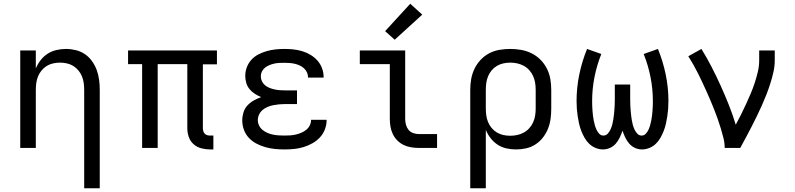

<svg xmlns="http://www.w3.org/2000/svg" viewBox="-20 -789 4240 1024"><path d="M429 215V-310Q429 -328 426.5 -346.5Q424 -365 417 -382Q410 -399 398 -413.5Q386 -428 370.5 -437.5Q355 -447 336.5 -451Q318 -455 300 -455Q282 -455 263.5 -451Q245 -447 229.5 -437.5Q214 -428 202 -413.5Q190 -399 183 -382Q176 -365 173.5 -346.5Q171 -328 171 -310V0H88V-520H171V-424Q181 -448 197 -468.5Q213 -489 234 -502.5Q255 -516 280.5 -522Q306 -528 332 -528Q358 -528 384.5 -521.5Q411 -515 433 -500Q455 -485 471 -462.5Q487 -440 496 -415Q505 -390 508.5 -363.5Q512 -337 512 -310V215Z M1101 8Q1077 8 1054 2Q1031 -4 1013 -19.5Q995 -35 987 -58Q979 -81 979 -104V-447H821V0H738V-447H663V-520H1137V-446H1062V-104Q1062 -97 1064.5 -89Q1067 -81 1072.5 -75.5Q1078 -70 1085.5 -68Q1093 -66 1101 -66H1118V8Z M1497 8Q1472 8 1446.5 5.5Q1421 3 1396 -4Q1371 -11 1348 -23Q1325 -35 1307.5 -53.5Q1290 -72 1281 -96.5Q1272 -121 1272 -147Q1272 -168 1278.5 -189.5Q1285 -211 1300 -227Q1315 -243 1334 -253.5Q1353 -264 1373 -271Q1356 -278 1339.5 -288.5Q1323 -299 1311 -313.5Q1299 -328 1293.5 -346.5Q1288 -365 1288 -384Q1288 -408 1296.5 -430.5Q1305 -453 1321 -470.5Q1337 -488 1358.5 -499Q1380 -510 1403 -516.5Q1426 -523 1449.5 -525.5Q1473 -528 1497 -528Q1521 -528 1545 -525.5Q1569 -523 1592 -516Q1615 -509 1636 -496.5Q1657 -484 1673 -466Q1689 -448 1697.5 -425Q1706 -402 1706 -378Q1706 -377 1706 -376.5Q1706 -376 1706 -375H1623Q1623 -375 1623 -375.5Q1623 -376 1623 -376Q1623 -390 1617 -403Q1611 -416 1601 -425Q1591 -434 1578 -440Q1565 -446 1551.5 -449Q1538 -452 1524.5 -453Q1511 -454 1497 -454Q1484 -454 1470.5 -453.5Q1457 -453 1443.5 -450Q1430 -447 1417.5 -442Q1405 -437 1394 -428.5Q1383 -420 1377 -408Q1371 -396 1371 -382Q1371 -368 1377 -355.5Q1383 -343 1394 -334Q1405 -325 1418 -320Q1431 -315 1444.5 -312Q1458 -309 1472 -308Q1486 -307 1500 -307H1564V-234H1500Q1484 -234 1468.5 -232.5Q1453 -231 1437.5 -228Q1422 -225 1407.5 -219Q1393 -213 1381 -203Q1369 -193 1362 -178.5Q1355 -164 1355 -148Q1355 -148 1355 -148Q1355 -148 1355 -148Q1355 -133 1362 -119Q1369 -105 1381 -95.5Q1393 -86 1407 -80Q1421 -74 1436 -71Q1451 -68 1466.5 -67Q1482 -66 1497 -66Q1513 -66 1528 -67Q1543 -68 1558 -71.5Q1573 -75 1587 -81Q1601 -87 1613 -96.5Q1625 -106 1632 -120Q1639 -134 1639 -150Q1639 -150 1639 -150Q1639 -150 1639 -150H1722Q1722 -149 1722 -149Q1722 -149 1722 -148Q1722 -123 1712.5 -98.5Q1703 -74 1685.5 -55.5Q1668 -37 1645.5 -24.5Q1623 -12 1598.5 -4.5Q1574 3 1548.5 5.5Q1523 8 1497 8Z M2213 0Q2193 0 2172 -3.5Q2151 -7 2132.5 -16Q2114 -25 2099 -40Q2084 -55 2075 -74Q2066 -93 2062.5 -113.5Q2059 -134 2059 -155V-447H1899V-520H2141V-155Q2141 -139 2145 -124Q2149 -109 2158.5 -97Q2168 -85 2183 -79.5Q2198 -74 2213 -74H2311V0ZM2085 -577 2034 -623 2168 -769 2232 -711Z M2488 215V-310Q2488 -339 2493 -367.5Q2498 -396 2510.5 -422Q2523 -448 2543 -469.5Q2563 -491 2588.5 -504.5Q2614 -518 2643 -523Q2672 -528 2701 -528Q2730 -528 2759 -523Q2788 -518 2814.5 -505Q2841 -492 2862 -471Q2883 -450 2896.5 -423.5Q2910 -397 2915 -368Q2920 -339 2920 -310V-210Q2920 -183 2916.5 -156Q2913 -129 2903 -103.5Q2893 -78 2876 -56Q2859 -34 2836 -19Q2813 -4 2786.5 2Q2760 8 2732 8Q2707 8 2681.5 2.5Q2656 -3 2634.5 -17Q2613 -31 2597 -51.5Q2581 -72 2571 -96V215ZM2701 -65Q2720 -65 2738.5 -69Q2757 -73 2773.5 -82Q2790 -91 2803 -105.5Q2816 -120 2823.5 -137Q2831 -154 2834 -172.5Q2837 -191 2837 -210V-310Q2837 -329 2834 -347.5Q2831 -366 2823.5 -383Q2816 -400 2803 -414.5Q2790 -429 2773.5 -438Q2757 -447 2738.5 -451Q2720 -455 2701 -455Q2683 -455 2664.5 -451Q2646 -447 2630 -437.5Q2614 -428 2602 -413.5Q2590 -399 2583 -382Q2576 -365 2573.5 -346.5Q2571 -328 2571 -310V-210Q2571 -192 2573.5 -173.5Q2576 -155 2583 -138Q2590 -121 2602 -106.5Q2614 -92 2630 -82.5Q2646 -73 2664 -69Q2682 -65 2701 -65Z M3196 8Q3176 8 3156.5 0Q3137 -8 3122.5 -22Q3108 -36 3098 -53.5Q3088 -71 3080.5 -90Q3073 -109 3068.5 -129Q3064 -149 3061 -169Q3058 -189 3056.5 -209Q3055 -229 3055 -250Q3055 -321 3069.5 -391.5Q3084 -462 3111 -528L3187 -501Q3163 -441 3150.5 -377.5Q3138 -314 3138 -249Q3138 -236 3138.5 -223.5Q3139 -211 3140 -198Q3141 -185 3142.5 -172Q3144 -159 3146.5 -146.5Q3149 -134 3152.5 -121.5Q3156 -109 3161.5 -97Q3167 -85 3176 -75.5Q3185 -66 3198 -66Q3212 -66 3221.5 -76.5Q3231 -87 3236.5 -99.5Q3242 -112 3245.5 -125Q3249 -138 3251 -151.5Q3253 -165 3254.5 -178.5Q3256 -192 3257 -205.5Q3258 -219 3258.5 -232.5Q3259 -246 3259 -260V-338H3341V-260Q3341 -246 3341.5 -232.5Q3342 -219 3343 -205.5Q3344 -192 3345.5 -178.5Q3347 -165 3349 -151.5Q3351 -138 3354.5 -125Q3358 -112 3363.5 -99.5Q3369 -87 3378.5 -76.5Q3388 -66 3402 -66Q3415 -66 3424 -75.5Q3433 -85 3438.5 -97Q3444 -109 3447.5 -121.5Q3451 -134 3453.5 -146.5Q3456 -159 3457.5 -172Q3459 -185 3460 -198Q3461 -211 3461.5 -223.5Q3462 -236 3462 -249Q3462 -314 3449.5 -377.5Q3437 -441 3413 -501L3489 -528Q3516 -462 3530.5 -391.5Q3545 -321 3545 -250Q3545 -229 3543.5 -209Q3542 -189 3539 -169Q3536 -149 3531.5 -129Q3527 -109 3519.5 -90Q3512 -71 3502 -53.5Q3492 -36 3477.5 -22Q3463 -8 3443.5 0Q3424 8 3404 8Q3384 8 3366 -0.5Q3348 -9 3335.5 -23.5Q3323 -38 3314.5 -56Q3306 -74 3300 -92Q3294 -74 3285.5 -56Q3277 -38 3264.5 -23.5Q3252 -9 3234 -0.5Q3216 8 3196 8Z M3845 0Q3845 -27 3838.5 -52.5Q3832 -78 3824.5 -103.5Q3817 -129 3808 -154Q3799 -179 3789.5 -203.5Q3780 -228 3769.5 -252.5Q3759 -277 3748 -301.5Q3737 -326 3726 -349.5Q3715 -373 3703 -397Q3691 -421 3678 -444Q3665 -467 3651 -489L3721 -528Q3750 -481 3775.5 -431.5Q3801 -382 3824 -331Q3847 -280 3867.5 -228.5Q3888 -177 3904 -124Q3919 -151 3932.5 -178.5Q3946 -206 3959 -234Q3972 -262 3984 -290.5Q3996 -319 4005.5 -348Q4015 -377 4022 -407Q4029 -437 4029 -468V-520H4112V-468Q4112 -436 4105 -405Q4098 -374 4088.5 -344Q4079 -314 4067.5 -284.5Q4056 -255 4043 -226Q4030 -197 4016 -168.5Q4002 -140 3987.5 -111.5Q3973 -83 3958 -55.5Q3943 -28 3928 0Z"/></svg>

Font: Iosevka Custom Extended
Style: Regular
Weight: 400
Width: 7
Monospace: yes
Designer: Belleve Invis
Foundry: Belleve Invis
Version: Version 11.2.4; ttfautohint (v1.8.4)